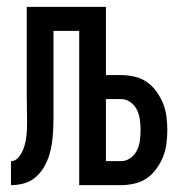

<svg xmlns="http://www.w3.org/2000/svg" viewBox="-20 -540 540 560"><path d="M12 0V-70Q23 -70 31 -78Q39 -86 44 -96Q49 -106 52 -117Q55 -128 56.5 -139Q58 -150 58.5 -161Q59 -172 59 -184Q59 -203 58.5 -222.5Q58 -242 58 -261V-520H289V-321H333Q352 -321 372 -316.5Q392 -312 408 -301Q424 -290 436 -273.5Q448 -257 455.5 -238.5Q463 -220 465.5 -200Q468 -180 468 -161Q468 -141 465.5 -121Q463 -101 455.5 -82.5Q448 -64 436 -47.5Q424 -31 408 -20Q392 -9 372 -4.5Q352 0 333 0H211V-450H136V-236Q136 -217 136 -198Q136 -179 135 -160Q134 -141 131.5 -122.5Q129 -104 123 -85.5Q117 -67 107 -50.5Q97 -34 82.5 -22Q68 -10 49.5 -5Q31 0 12 0ZM289 -70H333Q348 -70 360.5 -79Q373 -88 379.5 -101.5Q386 -115 388 -130Q390 -145 390 -161Q390 -176 388 -191Q386 -206 379.5 -219.5Q373 -233 360.5 -242Q348 -251 333 -251H289Z"/></svg>

Font: Iosevka Term SS14
Style: Regular
Weight: 400
Monospace: yes
Designer: Belleve Invis
Foundry: Belleve Invis
Version: Version 24.1.1; ttfautohint (v1.8.4)